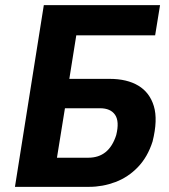

<svg xmlns="http://www.w3.org/2000/svg" viewBox="-20 -725 655 745"><path d="M38 0 150 -705H601L582 -588H276L249 -419H405Q473 -419 517 -392.5Q561 -366 577 -313Q593 -260 572 -176Q553 -116 515 -76.5Q477 -37 427.5 -18.5Q378 0 326 0ZM201 -113H322Q363 -113 390 -135Q417 -157 431 -201Q444 -254 426.5 -279.5Q409 -305 368 -305H232Z"/></svg>

Font: Nunito Sans 7pt Condensed ExtraBold
Style: Italic
Weight: 800
Width: 3
Italic angle: -9°
Designer: Vernon Adams
Foundry: Vernon Adams
Version: Version 3.101;gftools[0.9.27]